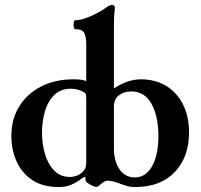

<svg xmlns="http://www.w3.org/2000/svg" viewBox="-20 -746 813 777"><path d="M371 10Q360 10 343 0Q326 -10 326 -17V-26Q326 -30 323 -30Q319 -30 310 -23Q287 -6 266 2.5Q245 11 218 11Q153 11 110.5 -17.5Q68 -46 47 -93Q26 -140 26 -195Q26 -265 58.5 -316.5Q91 -368 147.5 -396.5Q204 -425 277 -425Q296 -425 307 -423.5Q318 -422 329 -418V-567Q329 -597 321 -612.5Q313 -628 284 -628Q280 -628 278.5 -637Q277 -646 278.5 -655Q280 -664 284 -664Q303 -664 328 -673Q353 -682 376 -694.5Q399 -707 412 -717Q424 -726 433 -726Q445 -726 445 -713Q442 -691 441.5 -669.5Q441 -648 441 -628V-388Q497 -425 550 -425Q608 -425 651.5 -399Q695 -373 720 -324.5Q745 -276 745 -210Q745 -111 687.5 -50Q630 11 526 11Q510 11 496.5 7.5Q483 4 465 -3Q452 -8 439 -11.5Q426 -15 414 -15Q403 -15 380 6Q376 10 371 10ZM262 -30Q279 -30 293 -36Q307 -42 316 -52Q324 -60 326.5 -68.5Q329 -77 329 -87V-339Q329 -356 328 -362.5Q327 -369 319 -373Q296 -387 267 -387Q225 -387 199 -361Q173 -335 161.5 -294Q150 -253 150 -209Q150 -164 162 -123Q174 -82 199 -56Q224 -30 262 -30ZM526 -28Q570 -28 595.5 -73.5Q621 -119 621 -195Q621 -276 593 -326Q565 -376 511 -376Q481 -376 461 -360Q441 -344 441 -316V-145Q441 -94 463.5 -61Q486 -28 526 -28Z"/></svg>

Font: Junicode
Style: Bold
Weight: 700
Designer: Peter S. Baker
Version: Version 2.100; ttfautohint (v1.8.4)